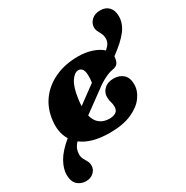

<svg xmlns="http://www.w3.org/2000/svg" viewBox="-267 -974 1346 1389"><g transform="rotate(-30 406.0 -280.0)"><path d="M502 -135Q502 -160 495.8 -177.5Q489.5 -195 489.5 -224Q489.5 -260 518 -287.5Q546.5 -315 596.5 -315Q644.5 -315 675.5 -287.5Q706.5 -260 706.5 -204Q706.5 -151 670.5 -101.2Q634.5 -51.5 562 -19.5Q489.5 12.5 380 12.5Q302.5 12.5 243.5 -4Q184.5 -20.5 144.5 -51.5Q122 -27 114.5 -5.8Q107 15.5 107 36.5Q107 60 116.5 77Q126 94 135.5 110.8Q145 127.5 145 150.5Q145 183 119.5 206.2Q94 229.5 55.5 229.5Q13 229.5 -16 202.2Q-45 175 -45 118.5Q-45 70.5 -13.5 13.5Q18 -43.5 94.5 -107Q46.5 -184.5 68.5 -300.5Q84 -385 136 -448.2Q188 -511.5 269.5 -546.8Q351 -582 454.5 -582Q515.5 -582 568.2 -564.5Q621 -547 651.5 -518Q675.5 -538.5 684.8 -556.2Q694 -574 694 -594Q694 -618.5 685.2 -636.2Q676.5 -654 668 -670Q659.5 -686 659.5 -705.5Q659.5 -738.5 686.5 -764.5Q713.5 -790.5 759 -790.5Q804.5 -790.5 830.5 -763Q856.5 -735.5 856.5 -685.5Q856.5 -626 814.8 -571.2Q773 -516.5 683.5 -451Q683.5 -449.5 683 -447.5Q680.5 -415 668.2 -396.8Q656 -378.5 622.5 -373.5Q601 -370.5 572.5 -358.2Q544 -346 505.5 -321.5L305 -175Q317.5 -125 350 -101.2Q382.5 -77.5 428.5 -77.5Q460.5 -77.5 481.2 -90.8Q502 -104 502 -135ZM303 -315.5Q298.5 -284.5 297.5 -257L447 -367Q448.5 -381.5 450 -397Q453.5 -451 441.5 -472.8Q429.5 -494.5 406.5 -494.5Q374 -494.5 344.8 -450.8Q315.5 -407 303 -315.5Z"/></g></svg>

Font: Fraunces 72pt SuperSoft Black
Style: Italic
Weight: 900
Italic angle: -16°
Version: Version 1.000;[b76b70a41]